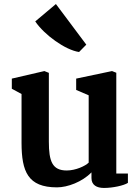

<svg xmlns="http://www.w3.org/2000/svg" viewBox="-20 -909 682 944"><path d="M368.7 -653.3 404.3 -689.5 254.9 -889.2 153.3 -803.7C198.2 -737.3 301.3 -663.1 368.7 -653.3ZM85.9 -205.6C86.4 -65.9 116.7 12.2 260.3 12.2C312 12.2 384.3 -14.6 429.7 -61.5V-33.7C429.7 1 455.6 15.1 491.2 15.1C534.7 15.1 588.4 3.4 608.9 -9.8V-55.7H551.8V-551.3L530.8 -559.6L354.5 -522.5V-466.8L416 -440.4V-109.4C399.4 -92.8 352.1 -70.8 308.1 -70.8C236.8 -70.8 220.2 -116.2 220.2 -212.4V-550.8L198.2 -559.6L38.1 -522.5V-472.7L85.9 -446.8Z"/></svg>

Font: Merriweather
Style: Bold
Weight: 700
Designer: Eben Sorkin ( eben@eyebytes.com )
Foundry: Sorkin Type Co.
Version: Version 1.003